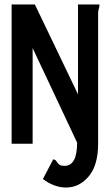

<svg xmlns="http://www.w3.org/2000/svg" viewBox="-20 -643 490 859"><path d="M329 -623H425Q425 -611 422 -603.5Q419 -596 419 -583V0Q419 96 377 146Q335 196 275 196Q223 196 172 158L218 70Q228 71 232 78Q236 85 243.5 92Q251 99 269 99Q325 99 325 -5L126 -428V0H32V-623H136L329 -221Z"/></svg>

Font: Inconsolata SemiCondensed Bold
Style: Regular
Weight: 700
Width: 4
Monospace: yes
Designer: Raph Levien, Cyreal, Brenton Simpson
Foundry: Raph Levien, Cyreal, Google
Version: Version 3.001; ttfautohint (v1.8.2.53-6de2)